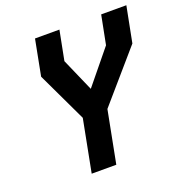

<svg xmlns="http://www.w3.org/2000/svg" viewBox="-131 -844 905 957"><g transform="rotate(-20 321.5 -365.0)"><path d="M193.5 0H324L377.5 -276.5L606 -540.5L643 -730H509.5L479.5 -577L334 -399L257.5 -573.5L288 -730H158.5L122 -540.5L247 -277Z"/></g></svg>

Font: Monaspace Krypton SemiBold
Style: Italic
Weight: 600
Italic angle: -11°
Designer: Riley Cran & the Lettermatic Team
Foundry: Lettermatic
Version: Version 1.101 (Monaspace Krypton)